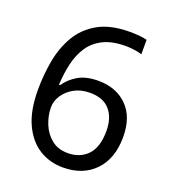

<svg xmlns="http://www.w3.org/2000/svg" viewBox="-134 -825 840 937"><g transform="rotate(20 286.0 -357.0)"><path d="M55 -305Q55 -382 68.5 -456.5Q82 -531 117.5 -591.5Q153 -652 217 -688Q281 -724 382 -724Q403 -724 428.5 -722Q454 -720 470 -715V-640Q452 -646 429.5 -649Q407 -652 384 -652Q315 -652 269 -629Q223 -606 196.5 -566Q170 -526 158 -474Q146 -422 143 -363H149Q172 -398 213 -422.5Q254 -447 318 -447Q411 -447 468 -390.5Q525 -334 525 -230Q525 -118 463.5 -54Q402 10 298 10Q230 10 175 -24Q120 -58 87.5 -128Q55 -198 55 -305ZM297 -64Q360 -64 399 -104.5Q438 -145 438 -230Q438 -298 403.5 -338Q369 -378 300 -378Q253 -378 218 -358.5Q183 -339 163.5 -309Q144 -279 144 -247Q144 -204 161 -161.5Q178 -119 212 -91.5Q246 -64 297 -64Z"/></g></svg>

Font: Noto Sans Shavian
Style: Regular
Weight: 400
Designer: Monotype Design Team
Foundry: Monotype Imaging Inc.
Version: Version 2.001; ttfautohint (v1.8.4.7-5d5b)